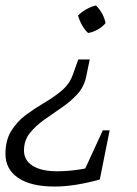

<svg xmlns="http://www.w3.org/2000/svg" viewBox="-49 -509 504 704"><path d="M151 175Q65 175 18 143.5Q-29 112 -29 55Q-29 5 -7.5 -29.5Q14 -64 46.5 -88Q79 -112 114 -132.5Q149 -153 177.5 -177Q206 -201 218 -235L238 -291H280L267 -228Q259 -190 234 -163Q209 -136 176.5 -114Q144 -92 112.5 -69.5Q81 -47 60 -20.5Q39 6 39 43Q39 79 71 99Q103 119 160 119Q232 119 311 98L317 149Q225 175 151 175ZM245 149 328 -31H353L317 149ZM274 -388Q262 -399 252.5 -415.5Q243 -432 237 -452Q250 -465 267.5 -475Q285 -485 303 -489Q317 -475 326 -458Q335 -441 338 -424Q326 -410 309 -400.5Q292 -391 274 -388Z"/></svg>

Font: Piazzolla Thin Light
Style: Italic
Weight: 300
Italic angle: -11.3°
Version: Version 2.005